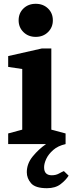

<svg xmlns="http://www.w3.org/2000/svg" viewBox="-20 -758 381 1010"><path d="M227 232Q166 232 143.5 206Q121 180 121 148Q121 103 152 65Q183 27 222 0H325Q285 9 260 31Q235 53 223.5 77.5Q212 102 212 122Q212 144 222.5 154Q233 164 252 164Q274 164 290 155Q306 146 316 142L341 166Q326 190 298.5 211Q271 232 227 232ZM23 0V-56L97 -76V-395L23 -406V-463L200 -503H250V-76L325 -56V0ZM168 -564Q129 -564 103.5 -589Q78 -614 78 -651Q78 -689 103.5 -713.5Q129 -738 168 -738Q207 -738 232.5 -713.5Q258 -689 258 -651Q258 -614 232.5 -589Q207 -564 168 -564Z"/></svg>

Font: Manuale ExtraBold
Style: Regular
Weight: 800
Version: Version 1.002